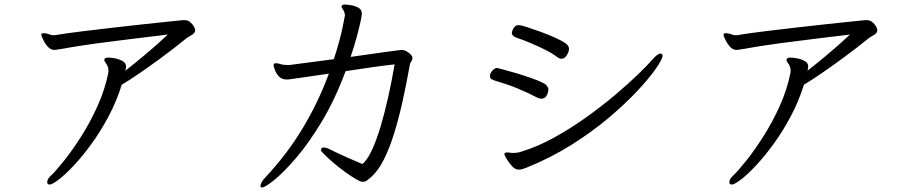

<svg xmlns="http://www.w3.org/2000/svg" viewBox="-20 -771 4060 850"><path d="M796 -682Q811 -682 821.5 -673.5Q832 -665 838 -654.5Q844 -644 844 -638Q844 -624 827 -615Q823 -612 817 -609Q811 -606 806 -602Q753 -559 697.5 -518Q642 -477 595 -445Q548 -413 519 -396Q496 -322 460.5 -255.5Q425 -189 385 -134Q345 -79 307 -38.5Q269 2 240 24Q211 46 200 46Q192 46 190.5 42Q189 38 189 35Q189 27 194.5 19Q200 11 207 5Q228 -15 264 -60Q300 -105 339.5 -167Q379 -229 412 -302Q445 -375 460 -451V-455Q460 -460 459.5 -466.5Q459 -473 457 -476Q453 -487 447.5 -493Q442 -499 442 -506Q442 -512 447.5 -514Q453 -516 460 -516Q471 -516 489.5 -512.5Q508 -509 523 -500.5Q538 -492 538 -477Q538 -470 535 -458Q571 -486 622.5 -529Q674 -572 723 -618Q658 -610 578 -600.5Q498 -591 412.5 -579.5Q327 -568 243 -553Q228 -550 220 -550Q204 -550 191 -565Q178 -580 170.5 -596.5Q163 -613 163 -616Q163 -622 167 -623Q169 -624 174 -624Q182 -624 190.5 -621.5Q199 -619 204 -617Q207 -616 210 -615.5Q213 -615 217 -615H221Q276 -624 345 -632.5Q414 -641 484.5 -649Q555 -657 618.5 -664Q682 -671 727.5 -675.5Q773 -680 791 -682Z M1759 -550Q1773 -550 1789.5 -537.5Q1806 -525 1806 -514Q1806 -506 1800.5 -498.5Q1795 -491 1794 -483Q1780 -403 1763 -326Q1746 -249 1725.5 -182.5Q1705 -116 1680 -66Q1655 -16 1625 11Q1615 20 1606 27Q1597 34 1586 34Q1576 34 1554 21Q1532 8 1506 -11Q1480 -30 1456 -50.5Q1432 -71 1416.5 -86.5Q1401 -102 1401 -106Q1401 -108 1401.5 -110Q1402 -112 1403 -114Q1406 -118 1413 -118Q1424 -118 1438 -111Q1476 -92 1513 -75.5Q1550 -59 1584 -45Q1606 -62 1626.5 -106.5Q1647 -151 1665.5 -213Q1684 -275 1699.5 -345.5Q1715 -416 1727 -486Q1687 -482 1629 -473.5Q1571 -465 1510 -456Q1463 -330 1405 -233.5Q1347 -137 1291 -72Q1235 -7 1194 26Q1153 59 1140 59Q1133 59 1133 52Q1133 46 1138.5 35.5Q1144 25 1157 12Q1252 -90 1321 -205Q1390 -320 1436 -445Q1370 -435 1333.5 -430Q1297 -425 1280.5 -422.5Q1264 -420 1258.5 -419.5Q1253 -419 1249 -419Q1226 -419 1213 -434.5Q1200 -450 1195.5 -465.5Q1191 -481 1191 -481Q1191 -490 1199 -491H1203Q1208 -491 1215.5 -489Q1223 -487 1230 -485Q1246 -483 1260 -483L1458 -509Q1484 -590 1495.5 -644.5Q1507 -699 1507 -702Q1507 -709 1504 -718Q1502 -724 1497 -731Q1492 -738 1492 -743Q1492 -745 1493 -746Q1496 -751 1508 -751Q1513 -751 1531 -748.5Q1549 -746 1565.5 -737.5Q1582 -729 1582 -711Q1582 -702 1575.5 -672.5Q1569 -643 1558 -602.5Q1547 -562 1532 -519Q1600 -529 1662 -537.5Q1724 -546 1755 -550Z M2465 -511Q2457 -511 2447 -518Q2427 -534 2394 -550.5Q2361 -567 2326.5 -581.5Q2292 -596 2267 -604Q2246 -611 2246 -627Q2246 -629 2249 -637Q2252 -645 2258.5 -652.5Q2265 -660 2277 -660Q2285 -660 2311.5 -651.5Q2338 -643 2372.5 -630.5Q2407 -618 2438 -604Q2469 -590 2484 -579Q2499 -569 2499 -554Q2499 -543 2489.5 -527Q2480 -511 2465 -511ZM2249 -33Q2236 -46 2224.5 -65Q2213 -84 2213 -89Q2213 -96 2225 -96Q2228 -96 2231 -96Q2234 -96 2238 -95Q2241 -94 2244.5 -94Q2248 -94 2251 -94Q2273 -94 2289 -100Q2361 -122 2435 -163Q2509 -204 2578.5 -254Q2648 -304 2707 -354Q2766 -404 2807.5 -444.5Q2849 -485 2866 -505Q2891 -534 2905 -534Q2913 -534 2913 -524Q2913 -510 2884.5 -468.5Q2856 -427 2803 -370Q2750 -313 2675.5 -250Q2601 -187 2508.5 -129Q2416 -71 2309 -28Q2299 -24 2291.5 -22Q2284 -20 2276 -20Q2269 -20 2262.5 -23Q2256 -26 2249 -33ZM2390 -401Q2408 -389 2408 -373Q2408 -373 2406 -363Q2404 -353 2397 -343.5Q2390 -334 2376 -334Q2370 -334 2358 -339Q2318 -360 2273.5 -378.5Q2229 -397 2174 -413Q2164 -416 2156.5 -420.5Q2149 -425 2149 -434Q2149 -446 2159.5 -458Q2170 -470 2179 -470Q2182 -470 2207 -463.5Q2232 -457 2267 -446.5Q2302 -436 2336 -424Q2370 -412 2390 -401Z M3816 -682Q3831 -682 3841.5 -673.5Q3852 -665 3858 -654.5Q3864 -644 3864 -638Q3864 -624 3847 -615Q3843 -612 3837 -609Q3831 -606 3826 -602Q3773 -559 3717.5 -518Q3662 -477 3615 -445Q3568 -413 3539 -396Q3516 -322 3480.5 -255.5Q3445 -189 3405 -134Q3365 -79 3327 -38.5Q3289 2 3260 24Q3231 46 3220 46Q3212 46 3210.5 42Q3209 38 3209 35Q3209 27 3214.5 19Q3220 11 3227 5Q3248 -15 3284 -60Q3320 -105 3359.5 -167Q3399 -229 3432 -302Q3465 -375 3480 -451V-455Q3480 -460 3479.5 -466.5Q3479 -473 3477 -476Q3473 -487 3467.5 -493Q3462 -499 3462 -506Q3462 -512 3467.5 -514Q3473 -516 3480 -516Q3491 -516 3509.5 -512.5Q3528 -509 3543 -500.5Q3558 -492 3558 -477Q3558 -470 3555 -458Q3591 -486 3642.5 -529Q3694 -572 3743 -618Q3678 -610 3598 -600.5Q3518 -591 3432.5 -579.5Q3347 -568 3263 -553Q3248 -550 3240 -550Q3224 -550 3211 -565Q3198 -580 3190.5 -596.5Q3183 -613 3183 -616Q3183 -622 3187 -623Q3189 -624 3194 -624Q3202 -624 3210.5 -621.5Q3219 -619 3224 -617Q3227 -616 3230 -615.5Q3233 -615 3237 -615H3241Q3296 -624 3365 -632.5Q3434 -641 3504.5 -649Q3575 -657 3638.5 -664Q3702 -671 3747.5 -675.5Q3793 -680 3811 -682Z"/></svg>

Font: Moon Stars Kai T
Style: Regular
Weight: 400
Designer: GuiWonder
Version: Version 1.101